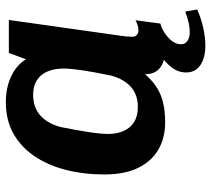

<svg xmlns="http://www.w3.org/2000/svg" viewBox="-52 -508 705 640"><g transform="rotate(-90 300.0 -188.5)"><path d="M212 10Q160 10 121 -12.5Q82 -35 60 -80Q38 -125 38 -192Q38 -262 53.5 -322Q69 -382 99.5 -426.5Q130 -471 174.5 -496Q219 -521 279 -521Q327 -521 364.5 -503.5Q402 -486 422 -454L443 -511H553L503 -157Q499 -131 498 -119.5Q497 -108 497 -99Q497 -90 503 -84.5Q509 -79 518 -79Q526 -79 534.5 -81.5Q543 -84 552 -89L541 -6Q525 0 504 5Q483 10 457 10Q415 10 393.5 -7Q372 -24 372 -57Q341 -21 304 -5.5Q267 10 212 10ZM263 -81Q303 -81 329 -103.5Q355 -126 367 -168Q380 -230 385.5 -268Q391 -306 391 -328Q391 -376 368.5 -403Q346 -430 303 -430Q262 -430 235 -406.5Q208 -383 196 -338Q185 -283 179 -243.5Q173 -204 173 -179Q173 -152 182.5 -129.5Q192 -107 212 -94Q232 -81 263 -81ZM468 144Q427 144 402.5 127.5Q378 111 378 80Q378 53 395 31.5Q412 10 431 -2H528Q505 9 488.5 26Q472 43 472 63Q472 77 483.5 84.5Q495 92 511 92Q529 92 547 87.5Q565 83 581 77L588 117Q558 130 526.5 137Q495 144 468 144Z"/></g></svg>

Font: Chivo Mono Medium SemiBold
Style: Italic
Weight: 600
Italic angle: -8.05°
Monospace: yes
Version: Version 1.008